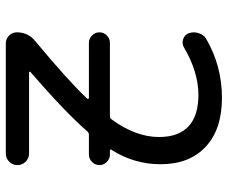

<svg xmlns="http://www.w3.org/2000/svg" viewBox="-82 -724 784 661"><g transform="rotate(90 310.5 -393.0)"><path d="M127 -306.6Q112.3 -306.6 101.6 -317.4Q90.8 -328.1 90.8 -342.8Q90.8 -357.4 101.6 -368.2Q112.3 -378.9 127 -378.9H378.9Q386.7 -378.9 390.6 -384.8Q451.2 -467.8 451.2 -547.9Q451.2 -615.2 414.6 -649.4Q377.9 -683.6 306.6 -683.6Q227.5 -683.6 142.6 -633.8Q129.9 -626 114.7 -630.9Q99.6 -635.7 93.8 -650.4Q90.8 -659.2 90.8 -668Q90.8 -675.8 93.8 -684.6Q98.6 -702.1 114.3 -710.9Q207 -764.6 316.4 -764.6Q424.8 -764.6 484.9 -708.5Q544.9 -652.3 544.9 -553.7Q544.9 -461.9 495.1 -383.8Q493.2 -382.8 494.1 -380.9Q495.1 -378.9 498 -378.9H511.7Q526.4 -378.9 537.1 -368.2Q547.9 -357.4 547.9 -342.8Q547.9 -328.1 537.1 -317.4Q526.4 -306.6 511.7 -306.6H443.4Q436.5 -306.6 431.6 -300.8Q364.3 -223.6 227.5 -105.5Q225.6 -104.5 226.6 -102.5Q227.5 -100.6 228.5 -100.6H507.8Q524.4 -100.6 536.1 -88.9Q547.9 -77.1 547.9 -60.5Q547.9 -43.9 536.1 -32.2Q524.4 -20.5 507.8 -20.5H128.9Q113.3 -20.5 102.1 -31.7Q90.8 -43 90.8 -58.6Q90.8 -96.7 120.1 -121.1Q258.8 -236.3 319.3 -300.8Q320.3 -302.7 319.8 -304.7Q319.3 -306.6 316.4 -306.6Z"/></g></svg>

Font: Gen Jyuu Gothic P Regular
Style: Regular
Weight: 400
Designer: [Source Han Sans]
Ryoko NISHIZUKA  (kana & ideographs); Paul D. Hunt (Latin, Greek & Cyrillic); Wenlong ZHANG  (bopomofo
Version: Version 1.002.20150607